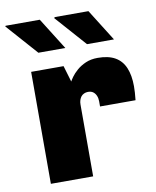

<svg xmlns="http://www.w3.org/2000/svg" viewBox="-112 -799 702 863"><g transform="rotate(-10 239.0 -367.5)"><path d="M50 0V-511H198L220 -437Q223 -443 232.5 -456.5Q242 -470 259 -485Q276 -500 300 -510.5Q324 -521 355 -521Q404 -521 434.5 -503.5Q465 -486 479.5 -451.5Q494 -417 494 -367Q494 -355 493 -338Q492 -321 490 -304H328V-328Q328 -342 323 -353.5Q318 -365 309 -371.5Q300 -378 286 -378Q276 -378 267.5 -374Q259 -370 254 -363.5Q249 -357 246 -348Q243 -339 243 -328V0ZM319 -590 193 -732 200 -735H351L442 -590ZM97 -590 -29 -732 -27 -735H129L220 -590Z"/></g></svg>

Font: Chivo Medium Black
Style: Regular
Weight: 900
Version: Version 2.002